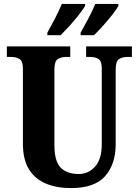

<svg xmlns="http://www.w3.org/2000/svg" viewBox="-20 -951 708 981"><path d="M342 10Q270 10 214.5 -13Q159 -36 128 -86Q97 -136 97 -218V-600Q97 -639 79.5 -649.5Q62 -660 38 -660H15V-714H339V-660H317Q292 -660 275 -649Q258 -638 258 -596V-210Q258 -126 290.5 -94Q323 -62 382 -62Q432 -62 466 -100Q500 -138 500 -215V-600Q500 -639 483.5 -649.5Q467 -660 442 -660H420V-714H654V-660H630Q605 -660 588 -649Q571 -638 571 -596V-213Q571 -113 517.5 -51.5Q464 10 342 10ZM392 -784Q411 -818 432 -857.5Q453 -897 467 -931H585V-921Q576 -904 553.5 -875.5Q531 -847 505.5 -818.5Q480 -790 460 -771H392ZM222 -784Q241 -818 261.5 -857.5Q282 -897 296 -931H415V-921Q405 -904 383 -875.5Q361 -847 335 -818.5Q309 -790 290 -771H222Z"/></svg>

Font: Noto Serif Georgian Condensed ExtraBold
Style: Regular
Weight: 800
Width: 3
Designer: Monotype Design Team, Akaki Razmadze
Foundry: Google LLC
Version: Version 2.003; ttfautohint (v1.8.4.7-5d5b)